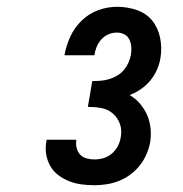

<svg xmlns="http://www.w3.org/2000/svg" viewBox="-20 -863 540 566"><path d="M258 -317Q239 -317 220 -319.5Q201 -322 183.5 -329Q166 -336 151.5 -347Q137 -358 128 -374Q119 -390 116 -409Q113 -428 117 -447Q117 -448 117 -449Q117 -450 117 -451H205Q205 -451 205 -450.5Q205 -450 205 -450Q203 -438 206 -426.5Q209 -415 216.5 -407Q224 -399 235.5 -396Q247 -393 258 -393Q272 -393 285.5 -397Q299 -401 310 -410.5Q321 -420 327.5 -432.5Q334 -445 336 -459Q340 -479 333.5 -497.5Q327 -516 312.5 -528.5Q298 -541 278.5 -544.5Q259 -548 239 -548L252 -624Q264 -624 276.5 -625Q289 -626 301 -629.5Q313 -633 324.5 -639.5Q336 -646 344.5 -656Q353 -666 358.5 -678Q364 -690 366 -702Q368 -714 367 -725.5Q366 -737 361 -747Q356 -757 346 -762Q336 -767 325 -767Q312 -767 300 -762Q288 -757 279 -747Q270 -737 265 -725Q260 -713 258 -700H170Q175 -728 187 -754.5Q199 -781 220.5 -802Q242 -823 269.5 -833Q297 -843 325 -843Q355 -843 383 -833.5Q411 -824 428.5 -802.5Q446 -781 452 -751.5Q458 -722 453 -692Q450 -674 442.5 -657Q435 -640 423 -625.5Q411 -611 395 -600Q379 -589 362 -583Q379 -573 392 -558Q405 -543 413 -525.5Q421 -508 423.5 -487.5Q426 -467 423 -446Q420 -428 412.5 -410Q405 -392 393 -376.5Q381 -361 365 -349Q349 -337 331.5 -330Q314 -323 295.5 -320Q277 -317 258 -317Z"/></svg>

Font: Iosevka Curly Oblique
Style: Bold
Weight: 700
Italic angle: -9°
Monospace: yes
Designer: Belleve Invis
Foundry: Belleve Invis
Version: Version 11.1.0; ttfautohint (v1.8.3)